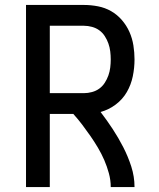

<svg xmlns="http://www.w3.org/2000/svg" viewBox="-20 -755 640 775"><path d="M85 0V-735H319Q347 -735 375.5 -729.5Q404 -724 428.5 -710Q453 -696 472 -674Q491 -652 502.5 -626Q514 -600 518.5 -571.5Q523 -543 523 -515Q523 -481 516 -447Q509 -413 492 -383.5Q475 -354 447 -333Q419 -312 386 -303Q412 -269 435 -234Q458 -199 477.5 -161Q497 -123 510 -82.5Q523 -42 523 0H427Q427 -28 419.5 -55.5Q412 -83 401 -108.5Q390 -134 375.5 -158.5Q361 -183 345 -206Q329 -229 312 -251.5Q295 -274 276 -295H181V0ZM181 -379H319Q335 -379 351.5 -383.5Q368 -388 381 -397.5Q394 -407 403 -421Q412 -435 417.5 -450.5Q423 -466 425 -482.5Q427 -499 427 -515Q427 -531 425 -547.5Q423 -564 417.5 -579.5Q412 -595 403 -609Q394 -623 381 -632.5Q368 -642 351.5 -646.5Q335 -651 319 -651H181Z"/></svg>

Font: Iosevka Fixed Curly Md Ex
Style: Regular
Weight: 500
Width: 7
Monospace: yes
Designer: Belleve Invis
Foundry: Belleve Invis
Version: Version 30.1.2